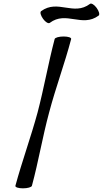

<svg xmlns="http://www.w3.org/2000/svg" viewBox="-20 -1013 561 1047"><path d="M251 -888C341 -956 427 -861 518 -928C525 -934 520 -952 507 -970C494 -988 478 -997 471 -992C381 -924 295 -1019 204 -952C197 -946 202 -928 215 -910C228 -892 244 -883 251 -888ZM278 -800C243 -667 220 -533 185 -400C149 -267 100 -133 64 0C62 8 80 14 105 14C130 14 152 8 154 0C190 -133 212 -267 248 -400C283 -533 333 -667 368 -800C370 -808 352 -814 327 -814C302 -814 280 -808 278 -800Z"/></svg>

Font: Nupuram Condensed Oblique
Style: Regular
Weight: 400
Width: 3
Designer: Santhosh Thottingal (santhosh.thottingal@gmail.com)
Foundry: SMC
Version: Version 1.000